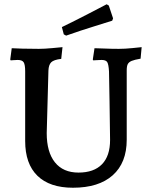

<svg xmlns="http://www.w3.org/2000/svg" viewBox="-20 -868 710 900"><path d="M98 -207V-533Q98 -565 91 -576Q84 -587 63 -587Q53 -587 43 -586Q33 -585 30 -585L28 -589L35 -642Q48 -641 85 -640Q122 -639 162 -639Q188 -639 225 -642.5Q262 -646 273 -647L267 -592Q232 -588 220 -576Q208 -564 207 -537L199 -244Q199 -155 237.5 -107Q276 -59 348 -59Q420 -59 458 -98Q496 -137 496 -212Q495 -291 493.5 -391.5Q492 -492 491 -533Q489 -567 482.5 -577Q476 -587 456 -587Q445 -587 433 -586Q421 -585 417 -585L415 -589L423 -642Q435 -642 469 -640.5Q503 -639 537 -639Q566 -639 600 -642.5Q634 -646 644 -647L639 -593Q610 -588 597 -582.5Q584 -577 579 -567.5Q574 -558 574 -538V-213Q574 -105 508.5 -46.5Q443 12 322 12Q213 12 155.5 -44Q98 -100 98 -207ZM279 -707 270 -741Q332 -771 396.5 -804.5Q461 -838 480 -848L490 -842L510 -782L506 -771Q488 -765 423 -745Q358 -725 290 -701Z"/></svg>

Font: Alegreya Medium
Style: Regular
Weight: 500
Designer: Juan Pablo del Peral
Foundry: Huerta Tipografica
Version: Version 2.007; ttfautohint (v1.6)